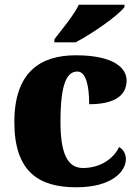

<svg xmlns="http://www.w3.org/2000/svg" viewBox="-20 -786 593 816"><path d="M211 -619V-606H301C371 -642 484 -721 509 -756V-766H315C294 -721 240 -657 211 -619ZM304 10C455 10 515 -57 515 -110C515 -128 507 -150 486 -161C463 -112 407 -72 332 -72C265 -72 237 -138 237 -268C237 -433 265 -482 309 -482C347 -482 359 -416 359 -343C497 -343 518 -403 518 -444C518 -496 465 -551 302 -551C156 -551 41 -484 41 -267C41 -55 146 10 304 10Z"/></svg>

Font: Noto Serif Georgian Black
Style: Regular
Weight: 900
Designer: Monotype Design Team, Akaki Razmadze
Foundry: Google LLC
Version: Version 2.003